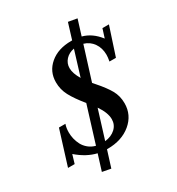

<svg xmlns="http://www.w3.org/2000/svg" viewBox="-239 -880 1016 1103"><g transform="rotate(-30 269.0 -328.5)"><path d="M117.7 87.9 150.4 -17.1Q84.5 -32.2 22 -86.4L4.9 -29.3H-39.1L31.7 -256.3H74.7Q66.4 -233.4 66.4 -203.6Q66.4 -182.6 71.3 -161.4Q76.2 -140.1 86.9 -119.4Q97.7 -98.6 117.4 -82.3Q137.2 -65.9 163.6 -59.1L238.3 -300.3L236.8 -301.8Q190.9 -357.9 168.7 -399.9Q146.5 -441.9 146.5 -489.7Q146.5 -561 200.2 -606.4Q253.9 -651.9 341.3 -651.9H347.7L379.9 -756.3L438 -746.1L406.2 -644Q468.8 -627.4 515.1 -567.4L533.7 -626H576.7L515.6 -439.5H472.7Q477.5 -465.3 477.5 -481.4Q477.5 -526.9 454.8 -559.3Q432.1 -591.8 393.6 -603L324.7 -383.3Q327.1 -380.4 331.8 -375Q336.4 -369.6 338.9 -366.7Q384.3 -315.4 406.2 -276.4Q428.2 -237.3 428.2 -189Q428.2 -111.3 367.9 -60.8Q307.6 -10.3 212.9 -10.3H208.5L174.3 98.6ZM254.9 -521Q254.9 -485.8 282.2 -440.9L333 -606Q297.9 -599.6 276.4 -576.2Q254.9 -552.7 254.9 -521ZM318.8 -146.5Q318.8 -189.9 281.2 -244.1L222.7 -55.7Q265.6 -60.5 292.2 -85.2Q318.8 -109.9 318.8 -146.5Z"/></g></svg>

Font: Elstob 8pt Medium
Style: Italic
Weight: 500
Italic angle: -20°
Designer: Peter S. Baker
Version: Version 1.015